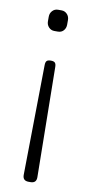

<svg xmlns="http://www.w3.org/2000/svg" viewBox="-81 -714 348 748"><g transform="rotate(10 93.0 -340.0)"><path d="M55 -629V-647Q55 -661 64 -670.5Q73 -680 86 -680H100Q113 -680 122 -670.5Q131 -661 131 -647V-629Q131 -615 122.5 -605.5Q114 -596 100 -596H86Q73 -596 64 -605.5Q55 -615 55 -629ZM66 -23 72 -458Q72 -470 76.5 -475Q81 -480 93 -480Q105 -480 109.5 -475Q114 -470 114 -458L120 -23Q120 0 97 0H89Q66 0 66 -23Z"/></g></svg>

Font: Mitr ExtraLight
Style: Regular
Weight: 250
Designer: Thanarat Vachiruckul
Foundry: Cadson Demak Co.,Ltd.
Version: Version 1.000